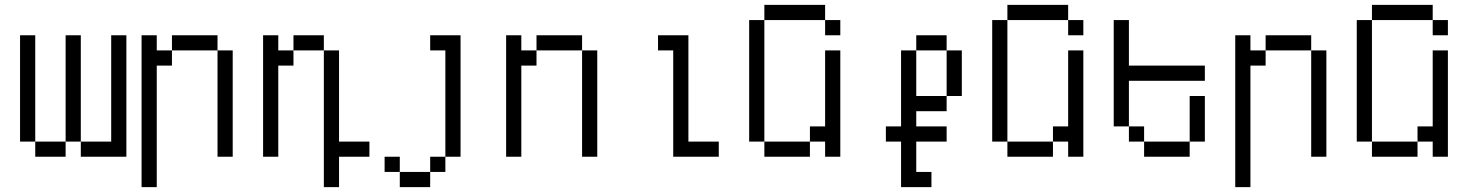

<svg xmlns="http://www.w3.org/2000/svg" viewBox="-20 -645 6040 790"><path d="M125 -62.5V0H250V-62.5ZM125 -62.5V-500H62.5V-62.5ZM250 -62.5H312.5V0H500Q500 0 500 -500H437.5V-62.5H312.5V-500H250Z M562.5 -500Q562.5 -500 562.5 125H625Q625 125 625 -375H687.5V-437.5H625V-500ZM875 -437.5V0H937.5V-437.5ZM687.5 -437.5H875V-500H687.5Z M1500 0V-62.5H1375Q1375 -62.5 1375 -437.5H1312.5V125H1375Q1375 125 1375 0ZM1062.5 -500Q1062.5 -500 1062.5 0H1125Q1125 0 1125 -375H1187.5V-437.5H1125V-500ZM1187.5 -437.5H1312.5V-500H1187.5Z M1625 62.5V125H1750V62.5ZM1625 62.5V0H1562.5V62.5ZM1750 62.5H1812.5V0H1750ZM1812.5 0H1875Q1875 0 1875 -500H1750V-437.5H1812.5Z M2062.5 -500Q2062.5 -500 2062.5 0H2125Q2125 0 2125 -375H2187.5V-437.5H2125V-500ZM2375 -437.5V0H2437.5V-437.5ZM2187.5 -437.5H2375V-500H2187.5Z M2937.5 0V-62.5H2812.5V-500H2687.5V-437.5H2750V0Z M3437.5 -500V-562.5H3375V-500ZM3125 -62.5V0H3312.5V-62.5ZM3125 -62.5Q3125 -62.5 3125 -562.5H3062.5Q3062.5 -562.5 3062.5 -62.5ZM3375 -62.5V0H3437.5V-437.5H3375V-125H3312.5V-62.5ZM3125 -562.5H3375V-625H3125Z M3812.5 125V62.5H3750Q3750 62.5 3750 -62.5H3875V-125H3750V-187.5H3875V-250H3750V-437.5H3687.5V-125H3625V-62.5H3687.5V125ZM3875 -250H3937.5V-437.5H3875ZM3750 -437.5H3875V-500H3750Z M4437.5 -500V-562.5H4375V-500ZM4125 -62.5V0H4312.5V-62.5ZM4125 -62.5Q4125 -62.5 4125 -562.5H4062.5Q4062.5 -562.5 4062.5 -62.5ZM4375 -62.5V0H4437.5V-437.5H4375V-125H4312.5V-62.5ZM4125 -562.5H4375V-625H4125Z M4937.5 -312.5V-375H4625V-562.5H4562.5V-125H4625V-62.5H4687.5V0H4875V-62.5H4687.5V-125H4625V-312.5ZM4875 -62.5H4937.5V-250H4875Z M5062.5 -500Q5062.5 -500 5062.5 125H5125Q5125 125 5125 -375H5187.5V-437.5H5125V-500ZM5375 -437.5V0H5437.5V-437.5ZM5187.5 -437.5H5375V-500H5187.5Z M5937.5 -500V-562.5H5875V-500ZM5625 -62.5V0H5812.5V-62.5ZM5625 -62.5Q5625 -62.5 5625 -562.5H5562.5Q5562.5 -562.5 5562.5 -62.5ZM5875 -62.5V0H5937.5V-437.5H5875V-125H5812.5V-62.5ZM5625 -562.5H5875V-625H5625Z"/></svg>

Font: CalcUnifontExMono
Style: Regular
Weight: 500
Version: Version 15.0.06